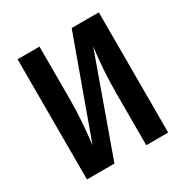

<svg xmlns="http://www.w3.org/2000/svg" viewBox="-160 -823 924 956"><g transform="rotate(-30 302.5 -345.5)"><path d="M536 -691V0H410V-297Q410 -431 427 -558L227 0H69V-691H195V-391Q195 -273 178 -133L380 -691Z"/></g></svg>

Font: Fira Sans Condensed Medium
Style: Regular
Weight: 500
Width: 3
Designer: Carrois Corporate & Edenspiekermann AG
Foundry: Carrois Corporate GbR & Edenspiekermann AG
Version: Version 4.203;PS 004.203;hotconv 1.0.88;makeotf.lib2.5.64775